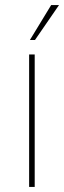

<svg xmlns="http://www.w3.org/2000/svg" viewBox="-20 -738 253 758"><path d="M98 -580 182 -718H213L118 -580ZM95 0V-523H117V0Z"/></svg>

Font: Tomorrow Thin
Style: Regular
Weight: 250
Designer: Tony de Marco, Monica Rizzolli
Foundry: Just in Type
Version: Version 2.002